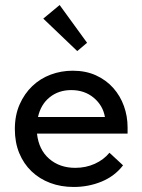

<svg xmlns="http://www.w3.org/2000/svg" viewBox="-20 -735 565 763"><path d="M273 8Q222 8 179.5 -8Q137 -24 105.5 -54Q74 -84 56.5 -126.5Q39 -169 39 -222Q39 -277 58 -320Q77 -363 108.5 -393Q140 -423 181.5 -438.5Q223 -454 269 -454Q321 -454 361.5 -435.5Q402 -417 430 -385.5Q458 -354 472.5 -313.5Q487 -273 487 -229V-204H127Q134 -140 175.5 -104Q217 -68 279 -68Q321 -68 356.5 -84Q392 -100 415 -128L469 -78Q436 -35 384 -13.5Q332 8 273 8ZM263 -377Q213 -377 177.5 -348.5Q142 -320 131 -270H397Q389 -316 352.5 -346.5Q316 -377 263 -377ZM326 -565 287 -532 152 -661 217 -715Z"/></svg>

Font: Tilda Sans Medium
Style: Regular
Weight: 500
Designer: ParaType Ltd
Foundry: ParaType Ltd
Version: Version 1.009